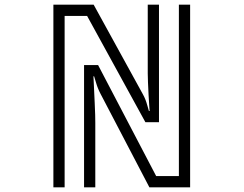

<svg xmlns="http://www.w3.org/2000/svg" viewBox="-20 -800 1040 820"><path d="M409 -400Q397 -423 390 -447.5Q383 -472 382 -474H379Q379 -473 380 -456Q381 -439 382 -413Q383 -387 384.5 -359.5Q386 -332 386.5 -309Q387 -286 387 -275V0H339V-522H399L647 -48H744V-780H792V0H618ZM352 -732H256V0H208V-780H380L591 -396Q602 -376 608.5 -352Q615 -328 616 -326H619Q619 -327 617.5 -347Q616 -367 614.5 -395Q613 -423 612 -448.5Q611 -474 611 -486V-780H659V-278H601Z"/></svg>

Font: Train One
Style: Regular
Weight: 400
Designer: Fontworks Inc.
Foundry: Fontworks Inc.
Version: Version 1.100